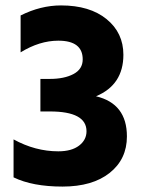

<svg xmlns="http://www.w3.org/2000/svg" viewBox="-20 -683 523 708"><path d="M448 -180Q448 -96 384.5 -45.5Q321 5 210.5 5Q100 5 30 -29V-169Q110 -125 195 -125Q244 -125 271.5 -146Q299 -167 299 -199Q299 -272 164 -272H129V-392H164Q217 -392 251 -410Q285 -428 285 -464Q285 -533 195 -533Q126 -533 56 -490V-626Q130 -663 205 -663Q311 -663 373 -612.5Q435 -562 435 -481Q435 -370 334 -328Q448 -301 448 -180Z"/></svg>

Font: Hind Mysuru
Style: Bold
Weight: 700
Designer: Manushi Parikh, Hitesh Malaviya
Foundry: Indian Type Foundry
Version: Version 0.703;PS 1.0;hotconv 1.0.86;makeotf.lib2.5.63406